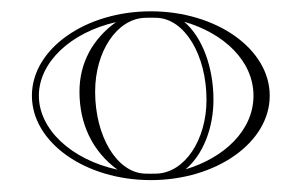

<svg xmlns="http://www.w3.org/2000/svg" viewBox="-20 -624 520 331"><path d="M144 -466C144 -535.3 181.5 -591.5 229.6 -593.3C233.2 -593.4 236.3 -593.5 240 -593.5C243.7 -593.5 246.8 -593.4 250.4 -593.3C298.6 -591.5 336 -529 336 -452C336 -382.7 298.5 -326.5 250.4 -324.7C246.8 -324.6 243.7 -324.5 240 -324.5C236.3 -324.5 233.2 -324.6 229.6 -324.7C181.4 -326.5 144 -389 144 -466ZM35 -459C35 -378.1 127.4 -313.5 240 -313.5C352.6 -313.5 445 -378.1 445 -459C445 -539.9 352.6 -604.5 240 -604.5C127.4 -604.5 35 -539.9 35 -459ZM182.5 -331.5C102.6 -348.9 47 -401.3 47 -459C47 -516.2 101.5 -568.1 180.1 -585.9C139.7 -557.1 117 -515.2 117 -466C117 -411 138.8 -363.5 182.5 -331.5ZM299.9 -332.1C329.8 -357 348 -402.9 348 -452C348 -507.4 329.2 -559.6 297.5 -586.5C365.6 -566.9 417 -519.2 417 -459C417 -399.4 366.7 -352 299.9 -332.1Z"/></svg>

Font: Sortefax
Style: Medium
Weight: 500
Designer: gluk
Foundry: gluk
Version: Version 0.261